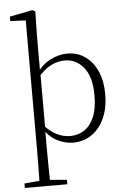

<svg xmlns="http://www.w3.org/2000/svg" viewBox="-67 -847 750 1153"><g transform="rotate(-5 308.5 -270.0)"><path d="M125 260Q126 229 126.5 189.5Q127 150 127.5 108.5Q128 67 128 32V-742L35 -746V-773L174 -800L190 -791L187 -637V-427L188 -416V-85L187 -76V32Q187 67 187.5 108.5Q188 150 188.5 189.5Q189 229 190 260ZM347 14Q301 14 252.5 -10Q204 -34 163 -98H160L172 -112Q213 -67 252.5 -47Q292 -27 335 -27Q380 -27 417.5 -50.5Q455 -74 477.5 -125Q500 -176 500 -258Q500 -369 454.5 -425.5Q409 -482 339 -482Q299 -482 258.5 -462.5Q218 -443 171 -389L159 -405H161Q203 -469 255.5 -495.5Q308 -522 358 -522Q419 -522 465.5 -489.5Q512 -457 538.5 -398Q565 -339 565 -260Q565 -176 537 -114.5Q509 -53 460 -19.5Q411 14 347 14ZM35 260V233L146 223H169L291 233V260Z"/></g></svg>

Font: Noto Serif SC ExtraLight
Style: Regular
Weight: 200
Designer: Ryoko NISHIZUKA 西塚涼子 (kana & ideographs); Frank Grießhammer (Latin, Greek & Cyrillic); Wenlong ZHANG 张文龙 (bopomofo); San
Foundry: Adobe
Version: Version 2.002-H1;hotconv 1.1.0;makeotfexe 2.6.0